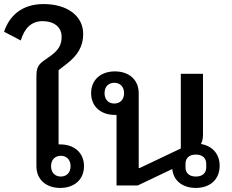

<svg xmlns="http://www.w3.org/2000/svg" viewBox="-47 -912 1142 944"><path d="M249 12C318 12 366 -29 366 -95C366 -161 318 -202 249 -202H241V-567L281 -598C335 -640 362 -684 362 -745C362 -833 285 -892 167 -892C60 -892 -1 -834 -27 -756L55 -713C74 -775 108 -808 163 -808C216 -808 256 -781 256 -731C256 -693 242 -667 204 -639L166 -612C132 -587 132 -566 132 -522V-95C132 -29 180 12 249 12ZM252 -44C223 -44 204 -64 204 -95C204 -126 223 -146 252 -146C281 -146 300 -126 300 -95C300 -64 281 -44 252 -44Z M916 12C985 12 1033 -29 1033 -97C1033 -156 996 -195 941 -204C950 -221 951 -237 951 -252V-549H842V-182L640 -86H635V-454C635 -520 587 -561 518 -561C449 -561 401 -520 401 -454C401 -388 449 -347 518 -347H526V0H630L800 -81C806 -22 852 12 916 12ZM916 -44C884 -44 865 -61 865 -89V-107C865 -135 884 -152 916 -152C948 -152 967 -135 967 -107V-89C967 -61 948 -44 916 -44ZM515 -403C486 -403 467 -423 467 -454C467 -485 486 -505 515 -505C544 -505 563 -485 563 -454C563 -423 544 -403 515 -403Z"/></svg>

Font: IBM Plex Thai Looped Medium
Style: Regular
Weight: 500
Designer: Mike Abbink, Paul van der Laan, Pieter van Rosmalen, Ben Mitchell, Mark Frömberg
Foundry: Bold Monday
Version: Version 1.0